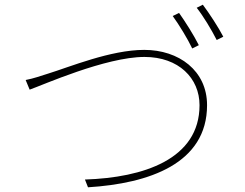

<svg xmlns="http://www.w3.org/2000/svg" viewBox="-20 -816 1040 816"><path d="M741 -761 714 -748C741 -711 778 -650 797 -610L825 -624C803 -668 766 -726 741 -761ZM842 -796 816 -783C845 -746 878 -691 901 -646L929 -660C909 -699 869 -760 842 -796ZM89 -476 106 -435C158 -453 429 -574 594 -574C740 -574 828 -483 828 -369C828 -139 589 -61 341 -53L354 -20C614 -36 860 -121 860 -369C860 -516 740 -604 593 -604C450 -604 275 -531 184 -503C145 -491 125 -483 89 -476Z"/></svg>

Font: Noto Sans CJK Thin
Style: Regular
Weight: 100
Designer: Ryoko NISHIZUKA (kana & ideographs); Paul D. Hunt (Latin, Greek & Cyrillic); Wenlong ZHANG (bopomofo); Sandoll Communica
Foundry: Adobe Systems Incorporated
Version: Version 1.000;PS 1;hotconv 1.0.78;makeotf.lib2.5.61930